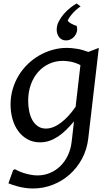

<svg xmlns="http://www.w3.org/2000/svg" viewBox="-20 -799 636 1091"><path d="M437 -428.7Q423.8 -436 409.7 -440.9Q395.5 -445.8 382.3 -448.5Q369.1 -451.2 357.2 -452.1Q345.2 -453.1 336.4 -453.1Q295.9 -453.1 260.3 -437Q224.6 -420.9 197.8 -391.1Q170.9 -361.3 155.5 -319.3Q140.1 -277.3 140.1 -225.6Q140.1 -194.8 146 -166.3Q151.9 -137.7 164.3 -116Q176.8 -94.2 195.8 -81.3Q214.8 -68.4 240.7 -68.4Q261.7 -68.4 283.2 -76.9Q304.7 -85.4 326.2 -101.6Q347.7 -117.7 368.7 -140.6Q389.6 -163.6 409.7 -192.4ZM481.4 -11.2Q474.1 50.3 446.5 102.1Q418.9 153.8 376.7 191.7Q334.5 229.5 280.5 250.7Q226.6 272 167.5 272Q145 272 124.5 269Q104 266.1 86.2 261.7Q68.4 257.3 53.5 252.2Q38.6 247.1 27.8 242.7L54.7 167.5L64.9 162.6Q72.8 167 85.9 173.1Q99.1 179.2 116.2 184.6Q133.3 189.9 153.1 193.8Q172.9 197.8 193.4 197.8Q230.5 197.8 263.7 183.8Q296.9 169.9 322.8 144.8Q348.6 119.6 365.5 84.2Q382.3 48.8 387.2 6.3L400.4 -108.9Q377.4 -82 355 -60.1Q332.5 -38.1 309.1 -22.7Q285.6 -7.3 260.7 1.2Q235.8 9.8 208 9.8Q166.5 9.8 135.3 -8.1Q104 -25.9 82.8 -55.4Q61.5 -85 50.8 -123.8Q40 -162.6 40 -205.1Q40 -251.5 52.5 -293.5Q64.9 -335.4 86.9 -371.3Q108.9 -407.2 139.2 -436Q169.4 -464.8 204.8 -484.9Q240.2 -504.9 279.5 -515.9Q318.8 -526.9 359.4 -526.9Q385.7 -526.9 417.2 -521.7Q448.7 -516.6 481.9 -503.9L541.5 -526.9ZM438 -762.7Q426.8 -755.4 414.8 -744.9Q402.8 -734.4 392.6 -722.9Q382.3 -711.4 374.8 -700.4Q367.2 -689.5 364.7 -680.7Q368.2 -676.3 374 -671.9Q379.9 -667.5 387 -663.6Q394 -659.7 401.4 -656.7Q408.7 -653.8 415.5 -652.3Q417 -648.4 417.7 -642.6Q418.5 -636.7 418.5 -631.8Q418.5 -622.1 414.1 -611.1Q409.7 -600.1 401.6 -590.8Q393.6 -581.5 381.6 -575.4Q369.6 -569.3 355 -569.3Q342.3 -569.3 332.5 -574.2Q322.8 -579.1 316.2 -587.4Q309.6 -595.7 305.9 -606.7Q302.2 -617.7 302.2 -630.4Q302.2 -654.3 314 -677.2Q325.7 -700.2 343 -720Q360.4 -739.7 379.9 -755.1Q399.4 -770.5 415.5 -779.3Z"/></svg>

Font: Proza Libre
Style: Italic
Weight: 400
Designer: Jasper de Waard
Foundry: Jasper de Waard
Version: Version 1.000; ttfautohint (v1.4.1.8-43bc)